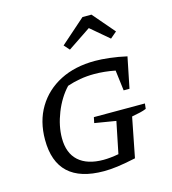

<svg xmlns="http://www.w3.org/2000/svg" viewBox="-113 -852 855 952"><g transform="rotate(-15 314.5 -376.0)"><path d="M304 7Q61 7 61 -219Q61 -314 103.5 -384.5Q146 -455 222 -494Q298 -533 401 -533Q433 -533 476 -528Q519 -523 563 -513L531 -355H501L488 -460Q433 -471 380 -471Q343 -471 308 -465Q273 -459 241 -448Q197 -401 170.5 -334Q144 -267 144 -205Q144 -128 188.5 -88Q233 -48 316 -48Q350 -48 394 -56L427 -218L318 -236L324 -265H586L583 -238Q569 -232 551.5 -228Q534 -224 508 -219L468 -15Q412 -3 374 2Q336 7 304 7ZM444 -759 540 -647 507 -619 414 -698 296 -619 271 -647 398 -759Z"/></g></svg>

Font: Piazzolla SC
Style: Italic
Weight: 400
Italic angle: -11.3°
Designer: Juan Pablo del Peral
Foundry: Huerta Tipografica
Version: Version 1.330